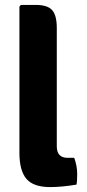

<svg xmlns="http://www.w3.org/2000/svg" viewBox="-20 -756 353 781"><path d="M255 -114H282Q294 -81 294 -48Q294 -15 291 -5Q231 5 184 5Q116 5 87.5 -28.5Q59 -62 59 -134V-729L65 -736H126Q173 -736 192 -715Q211 -694 211 -642V-161Q211 -114 255 -114Z"/></svg>

Font: Signika
Style: Bold
Weight: 700
Designer: Anna Giedrys
Foundry: Anna Giedrys
Version: Version 1.001